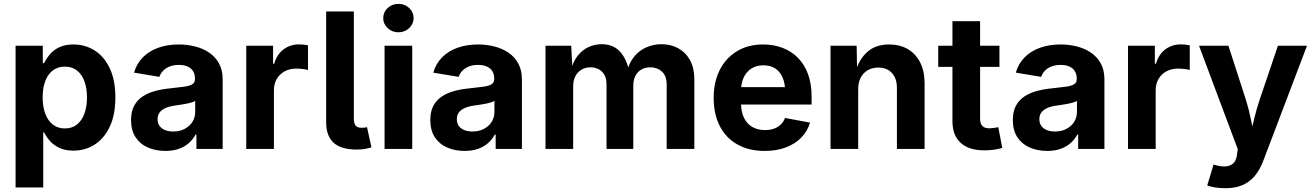

<svg xmlns="http://www.w3.org/2000/svg" viewBox="-20 -788 6952 1016"><path d="M62.4 204.1V-545.9H206.4V-454H213.5Q223.6 -475.8 242.3 -498.7Q261 -521.5 291.9 -537.1Q322.7 -552.7 369.1 -552.7Q429.8 -552.7 480 -521.5Q530.1 -490.2 560.3 -427.7Q590.5 -365.3 590.5 -272Q590.5 -181.1 561.2 -118.5Q531.9 -55.8 481.6 -23.3Q431.4 9.1 368.3 9.1Q323.9 9.1 293.1 -6Q262.3 -21 243.1 -43.2Q223.9 -65.4 213.5 -87.4H208.8V204.1ZM323.2 -108.3Q361.5 -108.3 387.5 -129.3Q413.5 -150.3 426.9 -187.4Q440.3 -224.6 440.3 -272.5Q440.3 -320.4 427 -357.1Q413.7 -393.8 387.7 -414.6Q361.8 -435.4 323.2 -435.4Q285.5 -435.4 259.3 -415.2Q233 -395.1 219.4 -358.7Q205.7 -322.2 205.7 -272.5Q205.7 -223.3 219.5 -186.4Q233.2 -149.5 259.6 -128.9Q286 -108.3 323.2 -108.3Z M855.1 10.6Q803.1 10.6 761.9 -7.8Q720.7 -26.1 697.1 -62.4Q673.5 -98.7 673.5 -152.6Q673.5 -198.5 690.2 -229.1Q707 -259.7 736 -278.4Q765 -297.1 801.9 -306.8Q838.9 -316.6 879.3 -320.4Q926.6 -325.2 955.6 -329.4Q984.7 -333.6 998.3 -342.5Q1011.8 -351.5 1011.8 -369.2V-371.6Q1011.8 -394.9 1001.9 -411.1Q992 -427.3 972.9 -435.9Q953.9 -444.5 926.1 -444.5Q898.1 -444.5 877.1 -436Q856.1 -427.4 842.7 -413.2Q829.4 -399 823.5 -381.3L689.2 -403.6Q703 -451.3 735.8 -484.5Q768.5 -517.7 817.2 -535.2Q865.8 -552.7 926.5 -552.7Q970.5 -552.7 1012 -542.3Q1053.5 -531.9 1086.5 -509.7Q1119.5 -487.6 1138.9 -452.4Q1158.3 -417.2 1158.3 -367.5V0H1019.4V-75.8H1014.6Q1001.3 -50.4 979.4 -31Q957.4 -11.5 926.5 -0.4Q895.7 10.6 855.1 10.6ZM896.3 -92.1Q930.9 -92.1 957.1 -105.9Q983.3 -119.6 998.1 -143Q1012.9 -166.4 1012.9 -195.2V-254.2Q1006.2 -249.7 993.1 -245.8Q980.1 -241.8 964 -238.7Q947.9 -235.6 932.3 -233.3Q916.6 -231 904.4 -229.3Q877.5 -225.7 857 -216.9Q836.5 -208.2 825.2 -193.6Q813.9 -179 813.9 -156.9Q813.9 -135.7 824.6 -121.3Q835.2 -106.9 853.8 -99.5Q872.3 -92.1 896.3 -92.1Z M1283.1 0V-545.9H1425V-450.8H1430.9Q1445.7 -501.3 1481.1 -527.2Q1516.5 -553.2 1562.4 -553.2Q1573.8 -553.2 1586.8 -551.9Q1599.9 -550.6 1609.8 -548.3V-417.5Q1600.1 -420.8 1581.4 -422.9Q1562.8 -425 1546.5 -425Q1513 -425 1486.3 -410.5Q1459.7 -396 1444.6 -370.3Q1429.5 -344.6 1429.5 -310.7V0Z M1868.3 3.4Q1784.6 3.4 1745.3 -32.7Q1705.9 -68.9 1705.9 -141.7V-727.5H1852.4V-161.8Q1852.4 -135.5 1861.5 -123.7Q1870.7 -111.9 1892.8 -111.9Q1904.6 -111.9 1911 -112.7Q1917.4 -113.6 1922.1 -115.3L1945.5 -8.3Q1933.8 -4.4 1913.7 -0.5Q1893.5 3.4 1868.3 3.4Z M2015 0V-545.9H2161.4V0ZM2088.2 -617.1Q2055.1 -617.1 2031.5 -639.2Q2007.9 -661.3 2007.9 -692.2Q2007.9 -723.8 2031.5 -745.7Q2055.1 -767.5 2088.2 -767.5Q2121.4 -767.5 2145.1 -745.7Q2168.7 -723.9 2168.7 -692.3Q2168.7 -661.3 2145.1 -639.2Q2121.4 -617.1 2088.2 -617.1Z M2438.6 10.6Q2386.6 10.6 2345.4 -7.8Q2304.2 -26.1 2280.6 -62.4Q2257 -98.7 2257 -152.6Q2257 -198.5 2273.7 -229.1Q2290.4 -259.7 2319.5 -278.4Q2348.5 -297.1 2385.4 -306.8Q2422.4 -316.6 2462.8 -320.4Q2510.1 -325.2 2539.1 -329.4Q2568.2 -333.6 2581.8 -342.5Q2595.3 -351.5 2595.3 -369.2V-371.6Q2595.3 -394.9 2585.4 -411.1Q2575.5 -427.3 2556.4 -435.9Q2537.4 -444.5 2509.6 -444.5Q2481.6 -444.5 2460.6 -436Q2439.6 -427.4 2426.2 -413.2Q2412.9 -399 2407 -381.3L2272.7 -403.6Q2286.5 -451.3 2319.3 -484.5Q2352 -517.7 2400.7 -535.2Q2449.3 -552.7 2510 -552.7Q2554 -552.7 2595.5 -542.3Q2637 -531.9 2670 -509.7Q2703 -487.6 2722.4 -452.4Q2741.8 -417.2 2741.8 -367.5V0H2602.9V-75.8H2598.1Q2584.8 -50.4 2562.9 -31Q2540.9 -11.5 2510 -0.4Q2479.2 10.6 2438.6 10.6ZM2479.8 -92.1Q2514.4 -92.1 2540.6 -105.9Q2566.8 -119.6 2581.6 -143Q2596.4 -166.4 2596.4 -195.2V-254.2Q2589.7 -249.7 2576.6 -245.8Q2563.6 -241.8 2547.5 -238.7Q2531.4 -235.6 2515.8 -233.3Q2500.1 -231 2487.9 -229.3Q2460.9 -225.7 2440.5 -216.9Q2420 -208.2 2408.7 -193.6Q2397.4 -179 2397.4 -156.9Q2397.4 -135.7 2408 -121.3Q2418.7 -106.9 2437.3 -99.5Q2455.8 -92.1 2479.8 -92.1Z M2866.6 0V-545.9H3002.7L3009.7 -410.1H2999.2Q3011.5 -460.6 3036.3 -492.3Q3061.2 -524 3094.4 -539Q3127.7 -554.1 3164.2 -554.1Q3222.9 -554.1 3259.1 -516.7Q3295.3 -479.3 3312.4 -401.2H3295.4Q3307.6 -453.8 3335.3 -487.7Q3363 -521.6 3400.7 -537.8Q3438.3 -554.1 3480.2 -554.1Q3530.2 -554.1 3569.5 -532.3Q3608.8 -510.4 3631.5 -469.1Q3654.2 -427.7 3654.2 -368.2V0H3507.8V-340.1Q3507.8 -386.6 3482.7 -409.2Q3457.7 -431.8 3421.1 -431.8Q3393.5 -431.8 3373.2 -419.7Q3352.9 -407.6 3342.1 -386.2Q3331.2 -364.7 3331.2 -335.9V0H3189.5V-344.2Q3189.5 -384.3 3165.9 -408.1Q3142.2 -431.8 3104.5 -431.8Q3078.8 -431.8 3058 -420Q3037.2 -408.1 3025.1 -385.5Q3013 -362.9 3013 -330V0Z M4026.1 10.7Q3942.5 10.7 3882 -23.6Q3821.4 -57.8 3789 -120.8Q3756.5 -183.8 3756.5 -270.1Q3756.5 -354.4 3788.8 -418Q3821 -481.5 3880 -517.1Q3939 -552.7 4018.7 -552.7Q4072.2 -552.7 4118.7 -535.7Q4165.1 -518.7 4200.2 -484.3Q4235.3 -449.9 4255 -398Q4274.7 -346 4274.7 -275.8V-234.7H3816.6V-326.9H4203.3L4134.9 -302.2Q4134.9 -344.8 4121.9 -376.3Q4108.9 -407.7 4083.3 -425.1Q4057.8 -442.4 4019.8 -442.4Q3981.8 -442.4 3955.3 -424.9Q3928.9 -407.3 3915.1 -377.2Q3901.3 -347.1 3901.3 -308.7V-243.8Q3901.3 -196.4 3917.1 -164.2Q3933 -132 3961.7 -115.8Q3990.5 -99.6 4028.4 -99.6Q4054 -99.6 4075 -106.9Q4096 -114.2 4111.1 -128.5Q4126.1 -142.9 4134 -163.8L4266.4 -139.3Q4253.2 -94.1 4220.6 -60.4Q4187.9 -26.6 4138.8 -8Q4089.6 10.7 4026.1 10.7Z M4521.3 -316.1V0H4374.9V-545.9H4513.1L4515.5 -409.6H4506.7Q4528.2 -477.9 4571.9 -515.3Q4615.7 -552.7 4684.8 -552.7Q4741.6 -552.7 4783.8 -528.1Q4825.9 -503.4 4849.3 -457.3Q4872.6 -411.3 4872.6 -347.2V0H4726.2V-321.7Q4726.2 -372.5 4699.9 -401.5Q4673.7 -430.4 4627.4 -430.4Q4596.5 -430.4 4572.5 -416.9Q4548.5 -403.3 4534.9 -377.9Q4521.3 -352.4 4521.3 -316.1Z M5268.7 -545.9V-434.3H4944.8V-545.9ZM5020 -675.8H5166.4V-159.8Q5166.4 -133.7 5178 -121.4Q5189.6 -109 5216.1 -109Q5224.7 -109 5239.7 -111.1Q5254.8 -113.2 5262.6 -115.1L5283.6 -5.3Q5259.1 2 5235 4.8Q5211 7.6 5188.9 7.6Q5106.7 7.6 5063.4 -32.2Q5020 -72.1 5020 -146.9Z M5521.1 10.6Q5469.1 10.6 5427.9 -7.8Q5386.7 -26.1 5363.1 -62.4Q5339.6 -98.7 5339.6 -152.6Q5339.6 -198.5 5356.3 -229.1Q5373 -259.7 5402 -278.4Q5431 -297.1 5468 -306.8Q5504.9 -316.6 5545.4 -320.4Q5592.6 -325.2 5621.7 -329.4Q5650.7 -333.6 5664.3 -342.5Q5677.9 -351.5 5677.9 -369.2V-371.6Q5677.9 -394.9 5667.9 -411.1Q5658 -427.3 5638.9 -435.9Q5619.9 -444.5 5592.1 -444.5Q5564.1 -444.5 5543.1 -436Q5522.1 -427.4 5508.8 -413.2Q5495.4 -399 5489.5 -381.3L5355.2 -403.6Q5369.1 -451.3 5401.8 -484.5Q5434.5 -517.7 5483.2 -535.2Q5531.8 -552.7 5592.5 -552.7Q5636.5 -552.7 5678 -542.3Q5719.5 -531.9 5752.5 -509.7Q5785.5 -487.6 5804.9 -452.4Q5824.3 -417.2 5824.3 -367.5V0H5685.4V-75.8H5680.6Q5667.3 -50.4 5645.4 -31Q5623.4 -11.5 5592.6 -0.4Q5561.7 10.6 5521.1 10.6ZM5562.3 -92.1Q5596.9 -92.1 5623.1 -105.9Q5649.3 -119.6 5664.1 -143Q5678.9 -166.4 5678.9 -195.2V-254.2Q5672.2 -249.7 5659.2 -245.8Q5646.1 -241.8 5630 -238.7Q5614 -235.6 5598.3 -233.3Q5582.6 -231 5570.5 -229.3Q5543.5 -225.7 5523 -216.9Q5502.5 -208.2 5491.2 -193.6Q5479.9 -179 5479.9 -156.9Q5479.9 -135.7 5490.6 -121.3Q5501.3 -106.9 5519.8 -99.5Q5538.3 -92.1 5562.3 -92.1Z M5949.1 0V-545.9H6091V-450.8H6096.9Q6111.7 -501.3 6147.1 -527.2Q6182.5 -553.2 6228.5 -553.2Q6239.8 -553.2 6252.8 -551.9Q6265.9 -550.6 6275.8 -548.3V-417.5Q6266.1 -420.8 6247.4 -422.9Q6228.8 -425 6212.5 -425Q6179 -425 6152.3 -410.5Q6125.7 -396 6110.6 -370.3Q6095.5 -344.6 6095.5 -310.7V0Z M6368.2 193.3 6401.7 82.8 6419.7 87.6Q6449.4 95.3 6472.2 91.8Q6495 88.4 6508.9 73.3Q6522.7 58.1 6525.6 30.9L6529.9 1.6L6324.9 -545.9H6480.4L6572.1 -262.5Q6589 -208.8 6599.5 -155.2Q6610 -101.6 6623.3 -43.1H6589.2Q6602.6 -101.6 6615.7 -155.6Q6628.8 -209.6 6646.3 -262.5L6742.4 -545.9H6896.1L6664.3 64.4Q6647.7 108.4 6621.7 140.7Q6595.7 173 6557.2 190.5Q6518.7 208 6463.7 208Q6434.8 208 6409.2 203.8Q6383.7 199.6 6368.2 193.3Z"/></svg>

Font: Adwaita Sans
Style: Regular
Weight: 400
Designer: Rasmus Andersson
Foundry: rsms
Version: Version 4.001;git-9221beed3